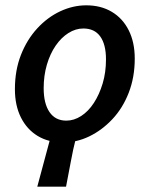

<svg xmlns="http://www.w3.org/2000/svg" viewBox="-20 -523 561 721"><path d="M217 12Q162 12 121.5 -12.5Q81 -37 58.5 -82Q36 -127 36 -188Q36 -259 58.5 -316.5Q81 -374 119.5 -416Q158 -458 206 -480.5Q254 -503 304 -503Q359 -503 400 -478.5Q441 -454 463.5 -409Q486 -364 486 -303Q486 -233 463.5 -175Q441 -117 402 -75.5Q363 -34 315.5 -11Q268 12 217 12ZM229 -70Q258 -70 285 -87.5Q312 -105 332.5 -136.5Q353 -168 365.5 -209.5Q378 -251 378 -300Q378 -356 356.5 -386Q335 -416 293 -416Q264 -416 237 -399Q210 -382 189 -351.5Q168 -321 156 -280Q144 -239 144 -192Q144 -134 166 -102Q188 -70 229 -70ZM120 178 177 -34 266 -8Q254 39 246 83.5Q238 128 228 178Z"/></svg>

Font: Source Sans 3 SemiBold
Style: Italic
Weight: 600
Italic angle: -11°
Designer: Paul D. Hunt
Foundry: Adobe
Version: Version 3.046;hotconv 1.0.118;makeotfexe 2.5.65603